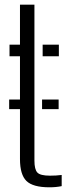

<svg xmlns="http://www.w3.org/2000/svg" viewBox="-20 -790 298 817"><path d="M19 -325.5V-366.5H65V-550.5H20.5V-600H65V-770H126.5V-106.5Q126.5 -69 139 -55.8Q151.5 -42.5 192.5 -42.5Q208 -42.5 218.2 -43.2Q228.5 -44 242.5 -45.5V2Q219 7 190.5 7Q120 7 92.5 -20Q65 -47 65 -113V-325.5ZM161.5 -550.5V-600H230.5V-550.5ZM159 -325.5V-366.5H229.5V-325.5Z"/></svg>

Font: Big Shoulders Stencil Text Light
Style: Regular
Weight: 300
Designer: Patric King
Foundry: XO Type Co
Version: Version 1.000